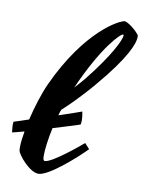

<svg xmlns="http://www.w3.org/2000/svg" viewBox="-172 -768 647 855"><g transform="rotate(10 151.0 -341.0)"><path d="M206 -280C200 -277 157 -263 104 -245C106 -254 109 -263 112 -271C182 -334 245 -410 245 -410C366 -552 391 -621 391 -649C391 -656 390 -660 385 -664C377 -674 349 -701 324 -709C301 -709 154 -634 34 -373C13 -327 -7 -263 -21 -204C-46 -195 -70 -188 -88 -182C-90 -169 -88 -149 -86 -134C-83 -134 -62 -140 -32 -148C-37 -120 -40 -95 -40 -76C-40 -70 -40 -64 -39 -60C-35 -40 21 27 61 27C107 27 222 -76 265 -120C258 -128 249 -138 243 -144C220 -124 111 -34 80 -34C74 -34 71 -38 71 -58C71 -83 76 -128 88 -184C147 -202 200 -218 209 -222C212 -236 211 -257 206 -280ZM152 -379C238 -574 313 -649 325 -649C328 -649 328 -647 328 -645C328 -624 289 -546 199 -433C199 -433 181 -410 152 -379Z"/></g></svg>

Font: Yesteryear
Style: Regular
Weight: 400
Designer: Astigmatic (AOETI)
Foundry: Astigmatic (AOETI)
Version: Version 1.000